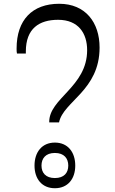

<svg xmlns="http://www.w3.org/2000/svg" viewBox="-20 -985 608 1018"><path d="M293 -336C316 -448 508 -505 508 -733C508 -866 433 -965 294 -965C151 -965 68 -879 68 -728C68 -717 68 -708 70 -701H117V-712C117 -834 188 -880 288 -880C396 -880 442 -808 442 -719C442 -523 238 -464 241 -336ZM271 13C340 13 379 -37 379 -107C379 -178 340 -229 271 -229C202 -229 163 -178 163 -107C163 -37 202 13 271 13ZM271 -41C222 -41 200 -69 200 -107C200 -145 222 -174 271 -174C320 -174 342 -145 342 -107C342 -69 320 -41 271 -41Z"/></svg>

Font: Noto Serif Myanmar Condensed Light
Style: Regular
Weight: 300
Width: 3
Designer: Ben Mitchell and the Monotype Design Team
Foundry: Monotype Imaging Inc.
Version: Version 2.106